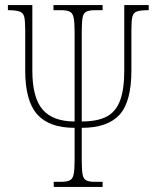

<svg xmlns="http://www.w3.org/2000/svg" viewBox="-20 -734 604 754"><path d="M191 0V-20H220Q243 -20 254.5 -26Q266 -32 269.5 -51Q273 -70 273 -108V-232Q173 -232 126 -285Q79 -338 79 -457V-616Q79 -650 75.5 -666.5Q72 -683 57.5 -688.5Q43 -694 11 -694V-714H107V-457Q107 -350 147.5 -303.5Q188 -257 273 -257V-606Q273 -644 269.5 -663Q266 -682 254.5 -688Q243 -694 220 -694H190V-714H383V-694H354Q330 -694 318.5 -688Q307 -682 304 -663Q301 -644 301 -606V-257Q362 -257 398.5 -276Q435 -295 451.5 -339Q468 -383 468 -457V-714H564V-694Q532 -694 517.5 -689Q503 -684 499.5 -667Q496 -650 496 -616V-457Q496 -334 449 -283Q402 -232 301 -232V-108Q301 -70 304 -51Q307 -32 318 -26Q329 -20 351 -20H383V0Z"/></svg>

Font: Noto Serif Condensed Thin
Style: Regular
Weight: 100
Width: 3
Designer: Monotype Design Team
Foundry: Monotype Imaging Inc.
Version: Version 2.013; ttfautohint (v1.8.4.7-5d5b)